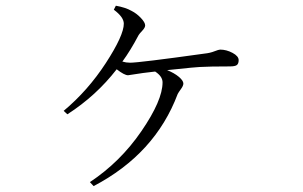

<svg xmlns="http://www.w3.org/2000/svg" viewBox="-20 -586 1040 658"><path d="M370.1 -552.7 377 -566.4Q410.2 -560.5 430.7 -548.8Q448.2 -540 462.9 -524.4Q477.5 -508.8 477.5 -499Q477.5 -491.2 467.8 -481Q458 -470.7 455.1 -465.8Q426.8 -412.1 399.4 -375Q412.1 -371.1 425.8 -371.1Q457 -371.1 680.7 -402.3Q700.2 -404.3 714.8 -410.2Q729.5 -416 734.4 -416Q755.9 -416 776.9 -404.8Q797.9 -393.6 797.9 -379.9Q797.9 -368.2 792 -363.3Q786.1 -358.4 767.6 -358.4Q698.2 -358.4 664.1 -356.4Q652.3 -355.5 634.3 -354Q616.2 -352.5 591.8 -349.6Q567.4 -346.7 552.7 -345.7Q577.1 -335.9 592.8 -322.8Q608.4 -309.6 608.4 -299.8Q608.4 -292 600.1 -280.8Q591.8 -269.5 588.9 -263.7Q511.7 -58.6 300.8 51.8L288.1 38.1Q392.6 -31.2 464.8 -136.7Q537.1 -242.2 537.1 -303.7Q537.1 -324.2 511.7 -340.8L470.7 -335.9Q420.9 -328.1 418.9 -328.1Q406.2 -328.1 379.9 -348.6Q309.6 -257.8 210.9 -194.3L198.2 -206.1Q281.2 -275.4 342.8 -370.1Q404.3 -464.8 404.3 -504.9Q404.3 -527.3 370.1 -552.7Z"/></svg>

Font: GenYoMin TW TTF Light
Style: Regular
Weight: 300
Version: Version 1.300